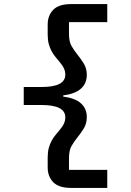

<svg xmlns="http://www.w3.org/2000/svg" viewBox="-20 -780 640 938"><path d="M327 138Q267 138 240 110Q213 82 213 38V-12Q213 -38 218.5 -57.5Q224 -77 232 -92Q240 -107 250 -119Q260 -131 269 -142Q286 -162 292.5 -176.5Q299 -191 299 -207Q299 -267 183 -267H96V-355H183Q299 -355 299 -415Q299 -431 292.5 -445.5Q286 -460 269 -480Q260 -491 250 -503Q240 -515 232 -530Q224 -545 218.5 -564.5Q213 -584 213 -610V-660Q213 -704 240 -732Q267 -760 327 -760H504V-672H317V-616Q317 -577 329 -556Q341 -535 357 -515Q374 -494 389 -470Q404 -446 404 -414Q404 -372 375 -346.5Q346 -321 289 -314V-308Q346 -301 375 -275.5Q404 -250 404 -208Q404 -176 389 -152Q374 -128 357 -107Q341 -87 329 -66Q317 -45 317 -6V50H504V138Z"/></svg>

Font: IBM Plex Mono SemiBold
Style: Regular
Weight: 600
Monospace: yes
Designer: Mike Abbink, Paul van der Laan, Pieter van Rosmalen
Foundry: Bold Monday
Version: Version 2.3